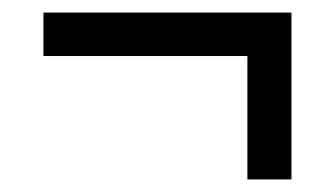

<svg xmlns="http://www.w3.org/2000/svg" viewBox="-20 -407 513 305"><path d="M443 -387H49V-318H373V-122H443Z"/></svg>

Font: Noto Sans Condensed
Style: Italic
Weight: 400
Width: 3
Italic angle: -12°
Designer: Monotype Design Team
Foundry: Monotype Imaging Inc.
Version: Version 2.013